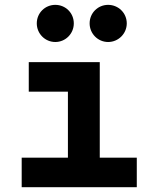

<svg xmlns="http://www.w3.org/2000/svg" viewBox="-20 -775 626 795"><path d="M69.8 0H546.4V-122.1H393.1V-517.6H99.1V-395.5H261.2V-122.1H69.8ZM427.7 -601.1C470.2 -601.1 504.9 -635.7 504.9 -678.2C504.9 -721.2 470.2 -754.9 427.7 -754.9C385.3 -754.9 351.1 -721.2 351.1 -678.2C351.1 -635.7 385.3 -601.1 427.7 -601.1ZM209 -601.1C251.5 -601.1 285.6 -635.7 285.6 -678.2C285.6 -721.2 251.5 -754.9 209 -754.9C166.5 -754.9 132.3 -721.2 132.3 -678.2C132.3 -635.7 166.5 -601.1 209 -601.1Z"/></svg>

Font: Cascadia Mono NF
Style: Bold
Weight: 700
Monospace: yes
Designer: Aaron Bell
Foundry: Saja Typeworks
Version: Version 2404.023